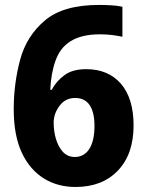

<svg xmlns="http://www.w3.org/2000/svg" viewBox="-20 -742 590 772"><path d="M35.2 -303.2C35.2 -231.4 46.4 -172.9 68.4 -126.5C112.3 -34.2 190.4 9.8 283.7 9.8C355.5 9.8 412.1 -12.2 454.1 -56.2C496.1 -100.1 517.1 -160.6 517.1 -237.8C517.1 -310.1 500 -365.7 466.3 -405.3C432.1 -444.3 385.7 -463.9 327.1 -463.9C290.5 -463.9 261.2 -456.1 239.3 -439.9C217.3 -423.8 200.2 -404.3 188 -380.9H182.1C184.1 -424.8 190.9 -463.9 203.1 -497.6C226.6 -564.9 280.8 -604 381.8 -604C417.5 -604 446.8 -599.6 472.2 -594.2V-714.8C460 -717.8 444.8 -719.7 426.8 -720.7C408.2 -721.7 392.1 -722.2 378.9 -722.2C282.7 -722.2 210.4 -701.7 161.1 -660.2C111.8 -618.7 78.1 -565.9 61 -502C43.9 -438 35.2 -371.6 35.2 -303.2ZM280.8 -110.8C261.7 -110.8 245.6 -117.7 232.9 -131.3C207.5 -158.7 195.8 -204.6 195.8 -249C195.8 -272.9 203.6 -295.9 219.7 -316.9C235.4 -337.9 256.3 -348.1 282.7 -348.1C335.9 -348.1 359.9 -305.7 359.9 -235.8C359.9 -150.4 327.6 -110.8 280.8 -110.8Z"/></svg>

Font: Avrile Sans
Style: Bold
Weight: 700
Designer: Monotype Design Team, Google (font), Stefan Peev (BGR Cyrillic), Cristiano Sobral (main changes)
Foundry: The Avrile Sans Project Authors
Version: Version 3.110